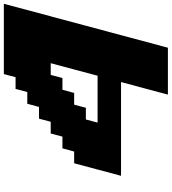

<svg xmlns="http://www.w3.org/2000/svg" viewBox="34 -950 915 1024"><g transform="rotate(-90 492.0 -437.5)"><path d="M500 0H750Q789.1 -146 867.2 -437.5Q945.3 -729 984.4 -875H609.4L592.8 -812.5H530.3L513.7 -750H451.2L434.1 -687.5H371.6L355 -625H292.5L275.9 -562.5H213.4L196.3 -500H133.8Q122.6 -458 100.3 -375Q78.1 -292 66.9 -250H566.9Q555.7 -208.5 533.4 -125.2Q511.2 -42 500 0ZM600.6 -375H350.6L367.2 -437.5H429.7L446.3 -500H508.8L525.9 -562.5H588.4L605 -625H667.5Q656.2 -583.5 634 -500Q611.8 -416.5 600.6 -375Z"/></g></svg>

Font: Faithful 32x
Style: BoldOblique
Weight: 400
Foundry: Faithful Resource Pack
Version: Version 1.0; January 27, 2023